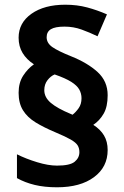

<svg xmlns="http://www.w3.org/2000/svg" viewBox="-20 -785 526 815"><path d="M59 -391Q59 -434 78.5 -464Q98 -494 124 -512Q93 -532 76 -560Q59 -588 59 -625Q59 -688 113.5 -726.5Q168 -765 257 -765Q307 -765 350 -753.5Q393 -742 434 -724L394 -631Q361 -647 326.5 -659.5Q292 -672 254 -672Q214 -672 196 -661Q178 -650 178 -627Q178 -602 202.5 -585Q227 -568 282 -546Q352 -518 394.5 -479Q437 -440 437 -381Q437 -332 420 -302.5Q403 -273 376 -255Q406 -236 421.5 -210Q437 -184 437 -148Q437 -76 379 -33Q321 10 222 10Q169 10 127.5 0Q86 -10 52 -29V-130Q90 -111 137.5 -96.5Q185 -82 222 -82Q277 -82 297 -98.5Q317 -115 317 -139Q317 -156 309.5 -168Q302 -180 280.5 -192.5Q259 -205 216 -223Q166 -244 131 -265.5Q96 -287 77.5 -317Q59 -347 59 -391ZM168 -402Q168 -372 195.5 -348.5Q223 -325 281 -301L288 -298Q302 -309 314 -326Q326 -343 326 -368Q326 -388 316.5 -405Q307 -422 282.5 -437.5Q258 -453 212 -469Q195 -462 181.5 -444.5Q168 -427 168 -402Z"/></svg>

Font: Noto Sans Tangsa
Style: Regular
Weight: 400
Designer: David Williams
Foundry: Google LLC
Version: Version 1.504